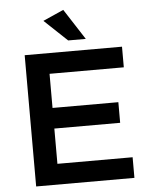

<svg xmlns="http://www.w3.org/2000/svg" viewBox="-61 -971 791 1020"><g transform="rotate(-5 335.0 -461.0)"><path d="M90 -700V0H614V-110H213V-298H564V-408H213V-590H609V-700ZM205 -873 327 -758H421L315 -922Z"/></g></svg>

Font: Mission Medium
Style: Regular
Weight: 500
Version: Version 1.000;FEAKit 1.0